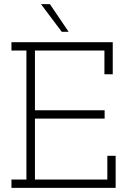

<svg xmlns="http://www.w3.org/2000/svg" viewBox="-20 -903 611 923"><path d="M35 -40H107V-660H35V-700H522V-546H482V-660H148V-373H483V-333H148V-40H496V-154H536V0H35ZM220 -883Q243 -850 265 -816.5Q287 -783 310 -750H277Q252 -783 227 -816.5Q202 -850 177 -883Z"/></svg>

Font: Josefin Slab
Style: Regular
Weight: 400
Designer: Santiago Orozco
Foundry: Typemade
Version: Version 1.000